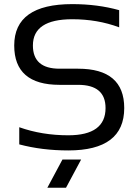

<svg xmlns="http://www.w3.org/2000/svg" viewBox="-20 -723 670 929"><path d="M73.2 -24.4V-107.4Q183.1 -68.4 310.5 -68.4Q490.7 -68.4 490.7 -200.2Q490.7 -312.5 357.9 -312.5H268.1Q48.8 -312.5 48.8 -502.9Q48.8 -703.1 329.6 -703.1Q451.7 -703.1 556.6 -673.8V-590.8Q451.7 -629.9 329.6 -629.9Q139.2 -629.9 139.2 -502.9Q139.2 -390.6 268.1 -390.6H357.9Q581.1 -390.6 581.1 -200.2Q581.1 4.9 310.5 4.9Q183.1 4.9 73.2 -24.4ZM372.6 48.8 299.3 185.5H209L282.2 48.8Z"/></svg>

Font: Sansation
Style: Regular
Weight: 400
Designer: Bernd Montag
Version: Version 1.301